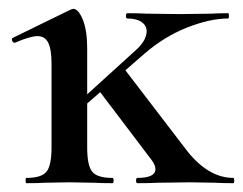

<svg xmlns="http://www.w3.org/2000/svg" viewBox="-20 -416 552 436"><path d="M292 -12Q333 -12 333 -32Q333 -41 324 -53L202 -214L262 -260L399 -81Q450 -12 510 -12Q512 -12 512 -6Q512 0 510 0Q485 0 470 -1L412 -2L338 -1Q321 0 292 0Q289 0 289 -6Q289 -12 292 -12ZM143 -170 285 -299Q313 -323 313 -345Q313 -358 301.5 -366Q290 -374 269 -374Q266 -374 266 -380Q266 -386 269 -386Q297 -386 313 -385L389 -384L460 -385Q474 -386 498 -386Q500 -386 500 -380Q500 -374 498 -374Q457 -374 405 -353.5Q353 -333 308 -294L148 -155ZM40 -12Q74 -12 85.5 -26Q97 -40 97 -81V-272Q97 -304 89.5 -319Q82 -334 65 -334Q49 -334 14 -319H13Q9 -319 7.5 -324Q6 -329 9 -330L140 -394Q146 -396 146 -396Q158 -396 168 -371.5Q178 -347 178 -306V-81Q178 -40 189.5 -26Q201 -12 235 -12Q238 -12 238 -6Q238 0 235 0Q210 0 195 -1L137 -2L80 -1Q65 0 40 0Q38 0 38 -6Q38 -12 40 -12Z"/></svg>

Font: Cormorant Garamond SemiBold
Style: Regular
Weight: 600
Designer: Christian Thalmann (Catharsis Fonts)
Foundry: Catharsis Fonts
Version: Version 4.000